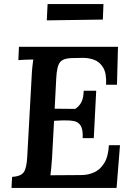

<svg xmlns="http://www.w3.org/2000/svg" viewBox="-20 -932 662 952"><path d="M565 -700 560 -512H506Q509 -568 491.5 -597Q474 -626 445.5 -636Q417 -646 387 -645L334 -644Q294 -643 278 -624Q262 -605 259 -546L251 -393L353 -392Q374 -406 384 -426.5Q394 -447 395 -482H457L445 -247H390Q392 -290 380 -309Q368 -328 345 -332Q322 -336 289 -335L248 -333L238 -148Q236 -121 234 -98.5Q232 -76 230 -63L383 -64Q417 -64 447 -77.5Q477 -91 497 -123.5Q517 -156 520 -212H575L558 0H37L40 -55Q81 -57 96.5 -76.5Q112 -96 115 -154L137 -553Q138 -578 140.5 -601Q143 -624 145 -637Q129 -637 106.5 -636Q84 -635 71 -634L74 -700ZM212 -831 216 -912H493L490 -835Z"/></svg>

Font: Lora SemiBold
Style: Italic
Weight: 600
Italic angle: -3°
Designer: Olga Karpushina, Alexei Vanyashin (Cyrillic)
Foundry: Cyreal
Version: Version 3.011; ttfautohint (v1.8.4.7-5d5b)